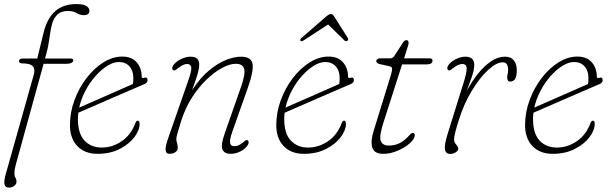

<svg xmlns="http://www.w3.org/2000/svg" viewBox="-22 -728 2923 918"><path d="M69 -436Q69 -448 86 -448H156L186.5 -572.5Q220 -708.5 342 -708.5Q377.5 -708.5 391.5 -699Q405.5 -689.5 405.5 -677Q405.5 -655.5 378.5 -655.5Q360 -655.5 344.5 -665.5Q329 -675.5 301 -675.5Q269 -675.5 249.8 -655.8Q230.5 -636 223.5 -599.5Q217 -567.5 212.5 -534.2Q208 -501 199.5 -471L193 -448H317Q328 -448 328 -440Q328 -432 319.5 -427.5Q311 -423 298 -423H186.5L53 61Q47 82 47 102Q47 114.5 52 122Q57 129.5 57 140Q57 152 46.2 160.5Q35.5 169 21 169Q4 169 -0.2 154.8Q-4.5 140.5 5.5 104.5L139 -369Q147 -397 135 -411Q123 -425 84 -425Q69 -425 69 -436Z M645.5 -136Q645.5 -105.5 620.5 -72.2Q595.5 -39 550.2 -15.8Q505 7.5 444.5 7.5Q383 7.5 347.8 -29.5Q312.5 -66.5 312.5 -130Q312.5 -191 334 -249.2Q355.5 -307.5 391.5 -354.5Q427.5 -401.5 472 -429.5Q516.5 -457.5 562.5 -457.5Q608 -457.5 631.8 -429.8Q655.5 -402 655.5 -362Q655.5 -352.5 667.5 -356Q683.5 -361.5 683.5 -344Q683.5 -332.5 668.5 -326Q632 -310.5 584.8 -290Q537.5 -269.5 490.2 -249Q443 -228.5 405.8 -212.2Q368.5 -196 352.5 -189Q350.5 -174 350.5 -160Q350.5 -89 382 -55.8Q413.5 -22.5 464.5 -22.5Q515 -22.5 559.5 -52.5Q604 -82.5 625.5 -140Q629.5 -151 636.5 -151Q645.5 -151 645.5 -136ZM546.5 -431.5Q520.5 -431.5 491.5 -413.5Q462.5 -395.5 435 -364.8Q407.5 -334 386.8 -294.8Q366 -255.5 356.5 -213.5Q374.5 -221.5 405.5 -235Q436.5 -248.5 473.5 -264.8Q510.5 -281 547.2 -297.2Q584 -313.5 613.5 -326.5Q615.5 -337.5 615.5 -355Q615.5 -390 596.8 -410.8Q578 -431.5 546.5 -431.5Z M806.5 -392.5Q802 -395 801.5 -401Q801 -407 805 -413.5Q817.5 -432.5 842 -444.8Q866.5 -457 888.5 -457Q912 -457 921.2 -447Q930.5 -437 930.5 -418.5Q930.5 -402.5 923.8 -377.8Q917 -353 896.5 -297Q935 -356 977.2 -391Q1019.5 -426 1059 -441.5Q1098.5 -457 1129.5 -457Q1181.5 -457 1185.8 -420.8Q1190 -384.5 1164 -311L1088 -96Q1075.5 -60 1078.2 -44.5Q1081 -29 1098 -29Q1107.5 -29 1117.2 -32.8Q1127 -36.5 1139 -46Q1146 -52 1151 -56Q1156 -60 1162 -57Q1166.5 -55 1166.8 -48.8Q1167 -42.5 1164 -37Q1154 -18 1129.8 -5.2Q1105.5 7.5 1081.5 7.5Q1050 7.5 1041.5 -13.8Q1033 -35 1053 -91.5L1130.5 -313Q1152.5 -376.5 1145.2 -399.8Q1138 -423 1105 -423Q1077 -423 1040.8 -403.8Q1004.5 -384.5 966.8 -348.8Q929 -313 896.5 -262.5Q864 -212 844 -149Q829 -101 825 -85.8Q821 -70.5 821 -62Q821 -55.5 824.5 -44.2Q828 -33 828 -21Q828 -8 816 -0.2Q804 7.5 788 7.5Q772 7.5 769.8 -9.2Q767.5 -26 783 -70L879 -345.5Q894.5 -389.5 892.5 -405.8Q890.5 -422 872 -422Q864 -422 854.2 -417.8Q844.5 -413.5 831 -403.5Q823.5 -398 818 -393.8Q812.5 -389.5 806.5 -392.5Z M1632 -136Q1632 -105.5 1607 -72.2Q1582 -39 1536.8 -15.8Q1491.5 7.5 1431 7.5Q1369.5 7.5 1334.2 -29.5Q1299 -66.5 1299 -130Q1299 -191 1320.5 -249.2Q1342 -307.5 1378 -354.5Q1414 -401.5 1458.5 -429.5Q1503 -457.5 1549 -457.5Q1594.5 -457.5 1618.2 -429.8Q1642 -402 1642 -362Q1642 -352.5 1654 -356Q1670 -361.5 1670 -344Q1670 -332.5 1655 -326Q1618.5 -310.5 1571.2 -290Q1524 -269.5 1476.8 -249Q1429.5 -228.5 1392.2 -212.2Q1355 -196 1339 -189Q1337 -174 1337 -160Q1337 -89 1368.5 -55.8Q1400 -22.5 1451 -22.5Q1501.5 -22.5 1546 -52.5Q1590.5 -82.5 1612 -140Q1616 -151 1623 -151Q1632 -151 1632 -136ZM1533 -431.5Q1507 -431.5 1478 -413.5Q1449 -395.5 1421.5 -364.8Q1394 -334 1373.2 -294.8Q1352.5 -255.5 1343 -213.5Q1361 -221.5 1392 -235Q1423 -248.5 1460 -264.8Q1497 -281 1533.8 -297.2Q1570.5 -313.5 1600 -326.5Q1602 -337.5 1602 -355Q1602 -390 1583.2 -410.8Q1564.5 -431.5 1533 -431.5ZM1638 -532.5Q1631.5 -529 1624.5 -535L1547 -611L1430 -535Q1420 -529 1415.5 -532.5Q1410 -537.5 1419.5 -546.5L1538 -649.5Q1552 -661 1560.5 -661Q1568.5 -661 1575.5 -649.5L1641 -546.5Q1646 -537.5 1638 -532.5Z M1841 -411 1792 -422Q1777 -425.5 1777 -437Q1777 -441.5 1782.2 -445.2Q1787.5 -449 1794 -449H1844Q1856 -449 1863 -460L1904.5 -524Q1912 -536 1921.5 -536Q1931.5 -536 1931.5 -523Q1931.5 -518 1929.5 -511Q1927.5 -504 1924.5 -495L1910 -449H2031Q2046 -449 2046 -438Q2046 -420 2016 -420H1900.5L1811 -141Q1790 -75.5 1798.8 -53.8Q1807.5 -32 1836.5 -32Q1865.5 -32 1889 -43.8Q1912.5 -55.5 1936 -82Q1942 -89 1944.8 -90.5Q1947.5 -92 1952 -92Q1961 -92 1961 -82Q1961 -63.5 1937.2 -42.8Q1913.5 -22 1878.8 -7.2Q1844 7.5 1810.5 7.5Q1767.5 7.5 1758.2 -22.2Q1749 -52 1764 -100.5L1845 -363Q1852.5 -387 1852.8 -397.8Q1853 -408.5 1841 -411Z M2121.5 -392.5Q2117 -395 2116.5 -401Q2116 -407 2120 -413.5Q2130.5 -431 2155.2 -444Q2180 -457 2203.5 -457Q2245.5 -457 2245.5 -417.5Q2245.5 -394.5 2234 -360.8Q2222.5 -327 2209.5 -293Q2233.5 -338.5 2263.5 -375.8Q2293.5 -413 2326.2 -435Q2359 -457 2392 -457Q2421 -457 2435 -439Q2449 -421 2449 -392Q2449 -338 2417.5 -338Q2403 -338 2403 -358.5Q2403 -365.5 2405.2 -374Q2407.5 -382.5 2407.5 -394Q2407.5 -410 2401.8 -420Q2396 -430 2381.5 -430Q2352 -430 2312.2 -393.8Q2272.5 -357.5 2234.5 -295.2Q2196.5 -233 2172 -155Q2159.5 -115 2154.2 -94Q2149 -73 2149 -60Q2149 -48 2159 -36.8Q2169 -25.5 2169 -18Q2169 -7.5 2156.8 0.2Q2144.5 8 2131 8Q2109.5 8 2105.5 -13Q2101.5 -34 2118 -87L2195 -334Q2209.5 -380 2209.2 -401Q2209 -422 2188.5 -422Q2170 -422 2146 -403.5Q2138.5 -397.5 2132.8 -393.5Q2127 -389.5 2121.5 -392.5Z M2821.5 -136Q2821.5 -105.5 2796.5 -72.2Q2771.5 -39 2726.2 -15.8Q2681 7.5 2620.5 7.5Q2559 7.5 2523.8 -29.5Q2488.5 -66.5 2488.5 -130Q2488.5 -191 2510 -249.2Q2531.5 -307.5 2567.5 -354.5Q2603.5 -401.5 2648 -429.5Q2692.5 -457.5 2738.5 -457.5Q2784 -457.5 2807.8 -429.8Q2831.5 -402 2831.5 -362Q2831.5 -352.5 2843.5 -356Q2859.5 -361.5 2859.5 -344Q2859.5 -332.5 2844.5 -326Q2808 -310.5 2760.8 -290Q2713.5 -269.5 2666.2 -249Q2619 -228.5 2581.8 -212.2Q2544.5 -196 2528.5 -189Q2526.5 -174 2526.5 -160Q2526.5 -89 2558 -55.8Q2589.5 -22.5 2640.5 -22.5Q2691 -22.5 2735.5 -52.5Q2780 -82.5 2801.5 -140Q2805.5 -151 2812.5 -151Q2821.5 -151 2821.5 -136ZM2722.5 -431.5Q2696.5 -431.5 2667.5 -413.5Q2638.5 -395.5 2611 -364.8Q2583.5 -334 2562.8 -294.8Q2542 -255.5 2532.5 -213.5Q2550.5 -221.5 2581.5 -235Q2612.5 -248.5 2649.5 -264.8Q2686.5 -281 2723.2 -297.2Q2760 -313.5 2789.5 -326.5Q2791.5 -337.5 2791.5 -355Q2791.5 -390 2772.8 -410.8Q2754 -431.5 2722.5 -431.5Z"/></svg>

Font: Fraunces 9pt S100 Thin
Style: Italic
Weight: 100
Italic angle: -16°
Version: Version 1.000; ttfautohint (v1.8.3)